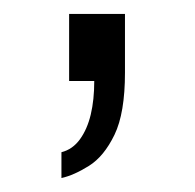

<svg xmlns="http://www.w3.org/2000/svg" viewBox="-20 -116 280 275"><path d="M68 139V102Q84 98 94.5 83.5Q105 69 110 48Q115 27 115 0H79V-96H159V-12Q159 46 144 77Q129 108 107.5 121.5Q86 135 68 139Z"/></svg>

Font: Archivo SemiCondensed Light
Style: Regular
Weight: 300
Width: 4
Designer: Hector Gatti
Foundry: Omnibus-Type
Version: Version 2.001